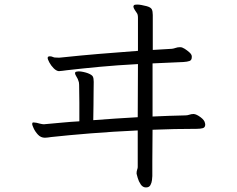

<svg xmlns="http://www.w3.org/2000/svg" viewBox="-20 -754 1040 842"><path d="M579 5Q579 -3 581.5 -10Q584 -17 584 -21V-182Q475 -177 376 -169Q277 -161 204 -153Q197 -152 190 -151Q183 -150 177 -150Q159 -150 146.5 -163.5Q134 -177 127.5 -191.5Q121 -206 121 -210Q121 -216 125 -217H128Q133 -217 140.5 -215.5Q148 -214 154 -212Q166 -209 173 -209Q175 -209 177.5 -209.5Q180 -210 183 -210Q218 -213 254.5 -216.5Q291 -220 328 -222Q328 -267 328 -305Q328 -343 327 -382Q327 -388 326 -393Q325 -398 323 -402Q322 -407 315.5 -417.5Q309 -428 309 -433Q309 -439 316.5 -440Q324 -441 325 -441Q334 -441 345.5 -438.5Q357 -436 365 -433Q383 -426 387 -418.5Q391 -411 391 -395Q391 -384 390.5 -356.5Q390 -329 390 -294.5Q390 -260 389 -227Q437 -231 486 -234Q535 -237 584 -240L585 -473Q492 -468 417.5 -461Q343 -454 273 -446Q263 -445 254 -443.5Q245 -442 238 -442Q227 -443 215.5 -454.5Q204 -466 196.5 -480Q189 -494 189 -500Q189 -505 193 -506Q195 -507 199 -507Q205 -507 209.5 -505Q214 -503 218 -502Q223 -502 228 -501.5Q233 -501 239 -501Q246 -501 250 -502Q335 -511 413 -517.5Q491 -524 585 -531V-676Q585 -691 580 -697Q577 -701 571 -710.5Q565 -720 565 -725Q565 -728 567.5 -731Q570 -734 582 -734Q590 -734 600.5 -732Q611 -730 623 -727Q641 -722 645.5 -713.5Q650 -705 650 -688V-535L734 -540Q742 -541 750.5 -544Q759 -547 768 -547H771Q779 -547 790 -540Q801 -533 810.5 -524.5Q820 -516 821 -508V-503Q821 -490 811 -486.5Q801 -483 784 -482L649 -476V-243Q685 -245 721 -246Q757 -247 793 -248Q802 -248 810.5 -251Q819 -254 828 -254H830Q842 -253 859.5 -240Q877 -227 879 -214Q879 -213 879.5 -211.5Q880 -210 880 -208Q880 -195 869.5 -192Q859 -189 842 -189Q794 -189 745.5 -188Q697 -187 649 -185Q648 -103 648 -46Q648 11 648 18Q648 24 646.5 36Q645 48 639.5 58Q634 68 620 68Q606 68 597 54.5Q588 41 584 26.5Q580 12 579 8Z"/></svg>

Font: Moon Stars Kai T
Style: Regular
Weight: 400
Designer: GuiWonder
Version: Version 1.101